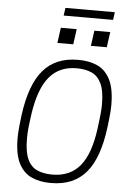

<svg xmlns="http://www.w3.org/2000/svg" viewBox="-64 -1028 728 1084"><g transform="rotate(5 300.0 -486.0)"><path d="M262 10Q205 10 158.5 -10Q112 -30 84.5 -81.5Q57 -133 57 -228Q57 -243 58 -260Q59 -277 61.5 -300.5Q64 -324 68 -356Q91 -531 161.5 -613.5Q232 -696 358 -696H363Q421 -696 467 -676Q513 -656 540.5 -604.5Q568 -553 568 -458Q568 -443 567 -425.5Q566 -408 563.5 -385Q561 -362 557 -330Q535 -155 464.5 -72.5Q394 10 267 10ZM270 -38Q370 -38 426.5 -106Q483 -174 502 -318Q506 -349 508.5 -370.5Q511 -392 512.5 -407.5Q514 -423 514.5 -435Q515 -447 515 -458Q515 -534 495.5 -575Q476 -616 440.5 -632Q405 -648 355 -648Q257 -648 200.5 -580Q144 -512 123 -368Q119 -337 116 -315.5Q113 -294 112 -278.5Q111 -263 110.5 -251Q110 -239 110 -228Q110 -153 129 -111.5Q148 -70 184 -54Q220 -38 270 -38ZM256 -938 262 -982H542L536 -938ZM514 -781H424L436 -868H526ZM324 -781H234L246 -868H336Z"/></g></svg>

Font: Chivo Mono Medium Thin
Style: Italic
Weight: 250
Italic angle: -8.05°
Monospace: yes
Version: Version 1.008